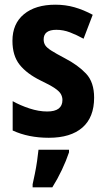

<svg xmlns="http://www.w3.org/2000/svg" viewBox="-20 -577 451 818"><path d="M381 -161Q381 -77 331 -33.5Q281 10 188 10Q101 10 34 -21V-146Q66 -128 105.5 -115Q145 -102 181 -102Q246 -102 246 -151Q246 -164 239.5 -176Q233 -188 213 -201.5Q193 -215 153 -234Q94 -263 63.5 -301.5Q33 -340 33 -403Q33 -476 82 -516.5Q131 -557 216 -557Q259 -557 297.5 -546Q336 -535 375 -514L336 -412Q307 -428 278.5 -439Q250 -450 220 -450Q166 -450 166 -409Q166 -395 172.5 -384.5Q179 -374 198.5 -361.5Q218 -349 256 -329Q312 -300 346.5 -263.5Q381 -227 381 -161ZM274 72Q262 108 243.5 147Q225 186 203 221H119V208Q123 190 128.5 163.5Q134 137 138 109Q142 81 144 61H274Z"/></svg>

Font: Noto Sans Arabic Cond
Style: Bold
Weight: 700
Width: 3
Designer: Monotype Design Team, Nadine Chahine, Nizar Qandah and Khaled Hosny
Foundry: Monotype Imaging Inc.
Version: Version 2.012; ttfautohint (v1.8.4.7-5d5b)